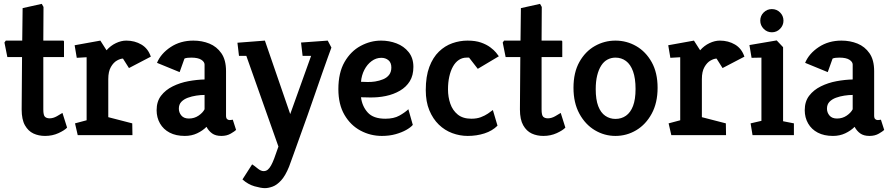

<svg xmlns="http://www.w3.org/2000/svg" viewBox="-20 -699 4612 993"><path d="M213 4Q180 4 153 -8.5Q126 -21 109 -51Q92 -81 92 -133L94 -404H18L3 -479L10 -489H95L97 -657L196 -679L205 -663L204 -489H306Q311 -489 311 -483V-404H204V-133Q204 -103 212.5 -95Q221 -87 237 -87Q255 -87 274.5 -98Q294 -109 303 -115L327 -39Q314 -25 282.5 -10.5Q251 4 213 4Z M382 0 368 -61 428 -77V-403L377 -400L366 -465L499 -489L531 -439Q552 -463 579.5 -476Q607 -489 633 -489Q677 -489 711.5 -468.5Q746 -448 760 -406L647 -347L616 -396Q603 -396 585 -386Q567 -376 553.5 -352.5Q540 -329 540 -290V-93L664 -61L665 0Z M936 4Q890 4 857.5 -13Q825 -30 807.5 -60.5Q790 -91 790 -129Q790 -174 813 -204Q836 -234 873.5 -252.5Q911 -271 954 -279Q997 -287 1038 -288V-365Q1038 -379 1021 -390Q1004 -401 969 -401Q960 -401 950 -400Q940 -399 934 -396L909 -326L792 -374Q812 -422 862.5 -455.5Q913 -489 980 -489Q1025 -489 1063 -473.5Q1101 -458 1125 -423.5Q1149 -389 1149 -331V-101Q1149 -88 1154.5 -83Q1160 -78 1168 -78Q1173 -78 1178 -79Q1183 -80 1184 -80L1201 -27Q1194 -20 1173.5 -8Q1153 4 1125 4Q1095 4 1077 -9Q1059 -22 1048 -43Q1028 -23 999.5 -9.5Q971 4 936 4ZM957 -86Q985 -86 1007 -101Q1029 -116 1038 -134V-208Q1018 -208 995 -204.5Q972 -201 951.5 -193.5Q931 -186 918 -172.5Q905 -159 905 -137Q905 -117 918 -101.5Q931 -86 957 -86Z M1350 274Q1330 274 1296.5 264.5Q1263 255 1234 229L1284 151Q1294 157 1311.5 171.5Q1329 186 1343 186Q1356 186 1365 178.5Q1374 171 1382 156.5Q1390 142 1398 121L1420 59L1254 -410H1216L1208 -478L1350 -489L1481 -109L1589 -410H1545L1537 -479L1675 -489L1694 -453Q1689 -440 1676.5 -405Q1664 -370 1646.5 -320.5Q1629 -271 1609.5 -214Q1590 -157 1569.5 -99.5Q1549 -42 1530 10.5Q1511 63 1497 102.5Q1483 142 1475 163Q1456 210 1434 234Q1412 258 1390 266Q1368 274 1350 274Z M1955 4Q1896 4 1844.5 -23.5Q1793 -51 1761.5 -105Q1730 -159 1730 -238Q1730 -323 1762 -378.5Q1794 -434 1845 -461.5Q1896 -489 1951 -489Q1993 -489 2031 -474.5Q2069 -460 2093.5 -429.5Q2118 -399 2118 -353Q2118 -309 2099.5 -279Q2081 -249 2048.5 -230Q2016 -211 1975.5 -202.5Q1935 -194 1891 -195L1847 -196Q1853 -149 1882 -117Q1911 -85 1973 -85Q2017 -85 2045.5 -101Q2074 -117 2092 -134L2115 -53Q2104 -40 2081 -27Q2058 -14 2026 -5Q1994 4 1955 4ZM1847 -276 1878 -275Q1898 -274 1920 -277.5Q1942 -281 1961.5 -289Q1981 -297 1992.5 -312Q2004 -327 2004 -350Q2004 -375 1989 -387.5Q1974 -400 1952 -400Q1925 -400 1902 -383Q1879 -366 1864.5 -338Q1850 -310 1847 -276Z M2399 4Q2358 4 2319 -10.5Q2280 -25 2249.5 -54.5Q2219 -84 2200.5 -128.5Q2182 -173 2182 -233Q2182 -304 2200.5 -353Q2219 -402 2250 -432Q2281 -462 2319.5 -475.5Q2358 -489 2398 -489Q2439 -489 2467.5 -479Q2496 -469 2515.5 -454.5Q2535 -440 2545.5 -427Q2556 -414 2560 -408L2451 -343L2406 -401H2393Q2371 -401 2353 -389Q2335 -377 2322.5 -354.5Q2310 -332 2303.5 -302Q2297 -272 2297 -237Q2297 -197 2309 -162.5Q2321 -128 2347.5 -106.5Q2374 -85 2418 -85Q2446 -85 2467 -93Q2488 -101 2503.5 -111.5Q2519 -122 2529 -130L2553 -49Q2526 -22 2485.5 -9Q2445 4 2399 4Z M2790 4Q2757 4 2730 -8.5Q2703 -21 2686 -51Q2669 -81 2669 -133L2671 -404H2595L2580 -479L2587 -489H2672L2674 -657L2773 -679L2782 -663L2781 -489H2883Q2888 -489 2888 -483V-404H2781V-133Q2781 -103 2789.5 -95Q2798 -87 2814 -87Q2832 -87 2851.5 -98Q2871 -109 2880 -115L2904 -39Q2891 -25 2859.5 -10.5Q2828 4 2790 4Z M3163 4Q3106 4 3056.5 -25.5Q3007 -55 2976.5 -111Q2946 -167 2946 -245Q2946 -324 2976.5 -378.5Q3007 -433 3056.5 -461Q3106 -489 3163 -489Q3221 -489 3270.5 -460.5Q3320 -432 3350.5 -377.5Q3381 -323 3381 -245Q3381 -167 3350.5 -111Q3320 -55 3270.5 -25.5Q3221 4 3163 4ZM3163 -84Q3194 -84 3217.5 -100.5Q3241 -117 3254 -151Q3267 -185 3267 -239Q3267 -294 3254 -330Q3241 -366 3217.5 -383.5Q3194 -401 3163 -401Q3141 -401 3122 -391Q3103 -381 3089.5 -360Q3076 -339 3068.5 -308.5Q3061 -278 3061 -238Q3061 -184 3074 -150Q3087 -116 3110.5 -100Q3134 -84 3163 -84Z M3452 0 3438 -61 3498 -77V-403L3447 -400L3436 -465L3569 -489L3601 -439Q3622 -463 3649.5 -476Q3677 -489 3703 -489Q3747 -489 3781.5 -468.5Q3816 -448 3830 -406L3717 -347L3686 -396Q3673 -396 3655 -386Q3637 -376 3623.5 -352.5Q3610 -329 3610 -290V-93L3734 -61L3735 0Z M3872 0 3862 -61 3918 -74V-401L3867 -400L3856 -466L3997 -490L4030 -455V-72L4086 -61V0ZM3972 -532Q3947 -532 3929.5 -550Q3912 -568 3912 -592Q3912 -617 3929.5 -634.5Q3947 -652 3972 -652Q3997 -652 4014.5 -634.5Q4032 -617 4032 -592Q4032 -568 4014.5 -550Q3997 -532 3972 -532Z M4288 4Q4242 4 4209.5 -13Q4177 -30 4159.5 -60.5Q4142 -91 4142 -129Q4142 -174 4165 -204Q4188 -234 4225.5 -252.5Q4263 -271 4306 -279Q4349 -287 4390 -288V-365Q4390 -379 4373 -390Q4356 -401 4321 -401Q4312 -401 4302 -400Q4292 -399 4286 -396L4261 -326L4144 -374Q4164 -422 4214.5 -455.5Q4265 -489 4332 -489Q4377 -489 4415 -473.5Q4453 -458 4477 -423.5Q4501 -389 4501 -331V-101Q4501 -88 4506.5 -83Q4512 -78 4520 -78Q4525 -78 4530 -79Q4535 -80 4536 -80L4553 -27Q4546 -20 4525.5 -8Q4505 4 4477 4Q4447 4 4429 -9Q4411 -22 4400 -43Q4380 -23 4351.5 -9.5Q4323 4 4288 4ZM4309 -86Q4337 -86 4359 -101Q4381 -116 4390 -134V-208Q4370 -208 4347 -204.5Q4324 -201 4303.5 -193.5Q4283 -186 4270 -172.5Q4257 -159 4257 -137Q4257 -117 4270 -101.5Q4283 -86 4309 -86Z"/></svg>

Font: Kreon Light SemiBold
Style: Regular
Weight: 600
Version: Version 2.002